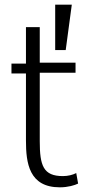

<svg xmlns="http://www.w3.org/2000/svg" viewBox="-20 -796 427 821"><path d="M29 -482H91V-195C91 -99 104 5 236 5C271 5 300 -4 314 -11L306 -56C291 -48 270 -43 249 -43C165 -43 150 -88 150 -192V-485H303V-528H150V-680H91V-524H29ZM216 -776V-582H261L287 -776Z"/></svg>

Font: Repo Light
Style: Regular
Weight: 300
Designer: Stefan Peev
Foundry: Context Ltd
Version: Version 001.502